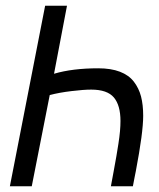

<svg xmlns="http://www.w3.org/2000/svg" viewBox="-20 -653 558 673"><path d="M14.6 0Q35.2 -105.5 76.4 -316.4Q117.7 -527.3 138.2 -632.8H214.8L169.4 -394.5Q234.4 -413.6 324.2 -413.6Q369.1 -413.6 400.4 -401.6Q431.6 -389.6 449.2 -366.7Q466.8 -343.8 474.4 -314.7Q481.9 -285.6 481.9 -247.1Q481.9 -188.5 456.1 -53.2Q454.6 -46.4 451.9 -32.2Q449.2 -18.1 447.8 -10.7Q447.3 -9.3 446.8 -5.6Q446.3 -2 445.8 0H368.7Q372.1 -18.1 378.4 -52.5Q384.8 -86.9 387.9 -105.2Q391.1 -123.5 395 -148.7Q398.9 -173.8 400.6 -193.1Q402.3 -212.4 402.3 -229Q402.3 -283.7 379.2 -311.3Q356 -338.9 299.8 -338.9Q273.4 -338.9 230.5 -333.7Q187.5 -328.6 154.3 -319.8L91.3 0Z"/></svg>

Font: Fantasque Sans Mono
Style: Italic
Weight: 400
Italic angle: -11°
Monospace: yes
Designer: Jany Belluz
Version: Version 1.8.0 ; ttfautohint (v1.8.2)